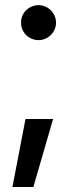

<svg xmlns="http://www.w3.org/2000/svg" viewBox="-20 -539 303 761"><path d="M112.3 202.1H29.3L81.1 -67.4H190.4ZM63.5 -449.2Q63 -467.8 72.3 -483.9Q81.5 -500 97.9 -509.3Q114.3 -518.6 132.8 -518.6Q150.9 -518.6 167 -509.3Q183.1 -500 192.6 -483.9Q202.1 -467.8 202.1 -449.2Q202.1 -430.7 192.6 -414.6Q183.1 -398.4 167 -389.2Q150.9 -379.9 132.8 -379.9Q114.3 -379.9 97.9 -389.2Q81.5 -398.4 72.3 -414.6Q63 -430.7 63.5 -449.2Z"/></svg>

Font: Pretendard Medium
Style: Regular
Weight: 500
Designer: Base glyphs from Inter by Rasmus Andersson; Hangeul glyphs from Noto Sans CJK(Source Han Sans) by Jang Soo-young and Kan
Foundry: Kil Hyung-jin
Version: Version 1.309